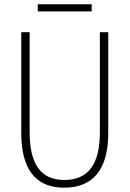

<svg xmlns="http://www.w3.org/2000/svg" viewBox="-20 -864 603 894"><path d="M156 -811H407V-844H156ZM279 10C410 10 484 -72 484 -243V-714H445V-248C445 -97 389 -26 280 -26C169 -26 118 -100 118 -250V-714H79V-246C79 -79 143 10 279 10Z"/></svg>

Font: Noto Sans Mono SemiCondensed ExtraLight
Style: Regular
Weight: 200
Width: 4
Designer: Monotype Design Team
Foundry: Monotype Imaging Inc.
Version: Version 2.014